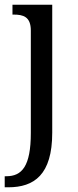

<svg xmlns="http://www.w3.org/2000/svg" viewBox="-29 -556 333 816"><path d="M-9 240H6C116 240 193 187 193 8V-536H24V-494H29C70 -494 102 -485 102 -426V9C102 151 64 193 -2 193H-9Z"/></svg>

Font: Noto Serif Bengali SemiCondensed
Style: Regular
Weight: 400
Width: 4
Designer: Juan Bruce, Universal Thirst, Indian Type Foundry and the Monotype Design Team.
Foundry: Monotype Imaging Inc.
Version: Version 2.003